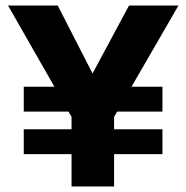

<svg xmlns="http://www.w3.org/2000/svg" viewBox="-20 -675 675 695"><path d="M568 -117H393V0H239V-117H66V-207H239V-252L228 -271H66V-361H177L9 -655H189L315 -409L447 -655H626L456 -361H568V-271H404L393 -252V-207H568Z"/></svg>

Font: Hind Madurai
Style: Bold
Weight: 700
Designer: Jyotish Sonowal
Foundry: Indian Type Foundry
Version: Version 0.702;PS 1.0;hotconv 1.0.81;makeotf.lib2.5.63406